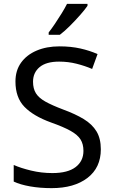

<svg xmlns="http://www.w3.org/2000/svg" viewBox="-20 -964 589 994"><path d="M502 -191Q502 -96 433 -43Q364 10 247 10Q187 10 136 1Q85 -8 51 -24V-110Q87 -94 140.5 -81Q194 -68 251 -68Q331 -68 371.5 -99Q412 -130 412 -183Q412 -218 397 -242Q382 -266 345.5 -286.5Q309 -307 244 -330Q153 -363 106.5 -411Q60 -459 60 -542Q60 -599 89 -639.5Q118 -680 169.5 -702Q221 -724 288 -724Q347 -724 396 -713Q445 -702 485 -684L457 -607Q420 -623 376.5 -634Q333 -645 286 -645Q219 -645 185 -616.5Q151 -588 151 -541Q151 -505 166 -481Q181 -457 215 -438Q249 -419 307 -397Q370 -374 413.5 -347.5Q457 -321 479.5 -284Q502 -247 502 -191ZM433 -934Q421 -916 396 -887.5Q371 -859 342.5 -830.5Q314 -802 290 -784H232V-796Q247 -815 264.5 -841Q282 -867 299 -894.5Q316 -922 327 -944H433Z"/></svg>

Font: Noto Sans Wancho
Style: Regular
Weight: 400
Designer: Monotype Design Team
Foundry: Monotype Imaging Inc.
Version: Version 2.001; ttfautohint (v1.8.4.7-5d5b)